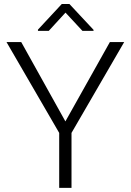

<svg xmlns="http://www.w3.org/2000/svg" viewBox="-20 -916 639 936"><path d="M11.7 -710.9 268.6 -268.1V0H328.6V-268.1L585.4 -710.9H515.6L298.8 -324.2L83.5 -710.9ZM281.2 -896.5 165 -771.5V-765.6H217.8L299.3 -854.5L381.8 -765.6H436V-770.5L318.4 -896.5Z"/></svg>

Font: Vazirmatn ExtraLight
Style: Regular
Weight: 200
Designer: Saber Rastikerdar
Foundry: Saber Rastikerdar
Version: Version 33.003